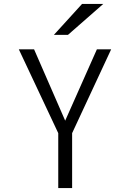

<svg xmlns="http://www.w3.org/2000/svg" viewBox="-20 -949 656 969"><path d="M541 -700 344 -277V0H274V-277L75 -700H152L309 -340L469 -700ZM394 -929H501L323 -773H252Z"/></svg>

Font: Overpass Mono Light
Style: Regular
Weight: 300
Monospace: yes
Designer: Delve Withrington, Dave Bailey
Foundry: Delve Fonts
Version: Version 1.000;DELV;Overpass